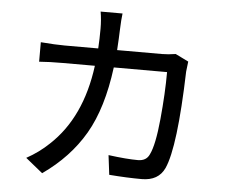

<svg xmlns="http://www.w3.org/2000/svg" viewBox="-55 -835 1087 929"><g transform="rotate(5 488.5 -370.0)"><path d="M502.9 -772.5Q499 -744.1 497.1 -691.4Q496.1 -655.3 492.2 -593.8H710.9Q739.3 -593.8 776.4 -599.6L839.8 -568.4Q836.9 -548.8 834 -519.5Q823.2 -151.4 775.4 -45.9Q746.1 17.6 665 17.6Q593.8 17.6 506.8 10.7L495.1 -84Q584 -72.3 638.7 -72.3Q679.7 -72.3 694.3 -105.5Q717.8 -152.3 730 -279.3Q742.2 -406.2 742.2 -508.8H483.4Q458 -309.6 385.3 -184.6Q312.5 -59.6 182.6 31.2L99.6 -36.1Q160.2 -69.3 208 -115.2Q358.4 -254.9 391.6 -508.8H238.3Q168.9 -508.8 121.1 -504.9V-599.6Q193.4 -593.8 237.3 -593.8H400.4Q403.3 -639.6 403.3 -689.5Q403.3 -733.4 396.5 -772.5Z"/></g></svg>

Font: Min Sans Medium
Style: Regular
Weight: 500
Designer: Jinseong-Kim, NotoSansCJK, Nunito
Foundry: Jinseong-Kim
Version: Version 1.400;Glyphs 3.1.2 (3151)